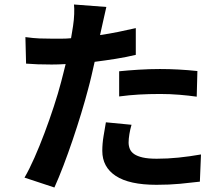

<svg xmlns="http://www.w3.org/2000/svg" viewBox="-20 -791 996 854"><path d="M510 -474Q549 -478 597 -481Q645 -484 691 -484Q774 -484 858 -475L855 -361Q820 -366 778 -369.5Q736 -373 692 -373Q642 -373 598.5 -370.5Q555 -368 510 -362ZM584 -547Q542 -537 495.5 -529.5Q449 -522 401 -516Q394 -485 387 -454.5Q380 -424 372 -395Q359 -345 341 -286Q323 -227 303 -168Q283 -109 262 -54Q241 1 222 43L89 -1Q110 -37 133 -89Q156 -141 178 -199.5Q200 -258 219.5 -317.5Q239 -377 252 -427Q257 -446 262 -466Q267 -486 272 -506Q255 -505 239.5 -504.5Q224 -504 210 -504Q175 -504 148 -505Q121 -506 96 -508L93 -626Q129 -621 156 -620Q183 -619 212 -619Q233 -619 254 -619Q275 -619 296 -621Q299 -637 301 -651Q303 -665 305 -676Q309 -702 310 -728.5Q311 -755 309 -771L453 -760Q448 -740 442.5 -713.5Q437 -687 433 -671L425 -635Q466 -641 505.5 -649Q545 -657 584 -666ZM565 -236Q559 -216 555.5 -194.5Q552 -173 552 -157Q552 -142 557.5 -128.5Q563 -115 577 -105.5Q591 -96 615 -90.5Q639 -85 677 -85Q725 -85 774 -90Q823 -95 874 -104L869 17Q828 22 780.5 26.5Q733 31 676 31Q555 31 495 -8.5Q435 -48 435 -120Q435 -152 440.5 -185Q446 -218 451 -247Z"/></svg>

Font: Kinto Sans
Style: Bold
Weight: 700
Designer: Authors: Ryoko NISHIZUKA  (kana & ideographs); Paul D. Hunt (Latin, Greek & Cyrillic); Wenlong ZHANG  (bopomofo); Sandol
Foundry: Adobe Systems Incorporated, ookami Inc.
Version: Version 0.001